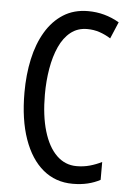

<svg xmlns="http://www.w3.org/2000/svg" viewBox="-53 -765 552 814"><g transform="rotate(5 223.0 -357.5)"><path d="M292 -649Q251 -649 221.5 -625.5Q192 -602 173.5 -561Q155 -520 146 -467.5Q137 -415 137 -357Q137 -267 156.5 -201.5Q176 -136 212 -101Q248 -66 297 -66Q327 -66 353.5 -73.5Q380 -81 404 -93V-17Q380 -4 351 3Q322 10 287 10Q214 10 161 -34Q108 -78 79 -160.5Q50 -243 50 -358Q50 -434 64.5 -500.5Q79 -567 109 -617.5Q139 -668 184 -696.5Q229 -725 289 -725Q325 -725 358 -716Q391 -707 422 -689L392 -618Q370 -632 345 -640.5Q320 -649 292 -649Z"/></g></svg>

Font: Noto Sans Devanagari ExtraCondensed
Style: Regular
Weight: 400
Width: 2
Designer: Jelle Bosma - Monotype Design Team
Foundry: Monotype Imaging Inc.
Version: Version 2.006